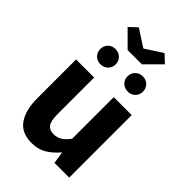

<svg xmlns="http://www.w3.org/2000/svg" viewBox="-289 -1101 1225 1225"><g transform="rotate(45 323.0 -489.0)"><path d="M245 14Q153 14 111 -47Q69 -108 69 -214V-564H232V-234Q232 -173 249.5 -149Q267 -125 304 -125Q336 -125 360 -140Q384 -155 409 -189V-564H571V0H438L426 -79H423Q387 -37 345 -11.5Q303 14 245 14ZM259 -839 155 -943 207 -992 321 -918H325L439 -992L492 -943L388 -839ZM200 -652Q170 -652 150.5 -671.5Q131 -691 131 -720Q131 -750 150.5 -769.5Q170 -789 200 -789Q230 -789 250 -769.5Q270 -750 270 -720Q270 -691 250 -671.5Q230 -652 200 -652ZM447 -652Q417 -652 397 -671.5Q377 -691 377 -720Q377 -750 397 -769.5Q417 -789 447 -789Q477 -789 496.5 -769.5Q516 -750 516 -720Q516 -691 496.5 -671.5Q477 -652 447 -652Z"/></g></svg>

Font: Noto Sans JP ExtraBold
Style: Regular
Weight: 800
Designer: Ryoko NISHIZUKA  (kana, bopomofo & ideographs); Paul D. Hunt (Latin, Greek & Cyrillic); Sandoll Communications , Soo-you
Foundry: Adobe
Version: Version 2.004-H2;hotconv 1.0.118;makeotfexe 2.5.65603